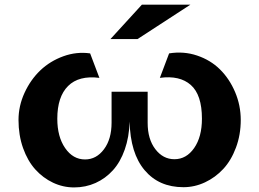

<svg xmlns="http://www.w3.org/2000/svg" viewBox="-20 -797 1122 831"><path d="M594.2 -776.9H804.2L575.2 -627.9H458ZM619.1 -399.9V-265.1Q619.1 -194.8 652.3 -151.4Q685.5 -107.9 734.9 -107.9Q786.6 -107.9 820.3 -156.2Q854 -204.6 854 -283.2Q854 -386.7 805.9 -429.2Q757.8 -471.7 671.9 -460L711.9 -565.9Q774.9 -576.2 833 -556.6Q891.1 -537.1 932.1 -496.6Q973.1 -456.1 997.6 -398.4Q1022 -340.8 1022 -277.8Q1022 -213.4 1001.2 -158Q980.5 -102.5 946.3 -65.7Q912.1 -28.8 867.2 -7.8Q822.3 13.2 773.9 13.2Q668 13.2 606 -60.3Q543.9 -133.8 541 -271Q539.1 -204.1 520 -149.9Q501 -95.7 468.8 -60.1Q436.5 -24.4 393.6 -5.1Q350.6 14.2 300.8 14.2Q252.9 14.2 209.5 -6.3Q166 -26.9 132.8 -63.7Q99.6 -100.6 79.8 -156.2Q60.1 -211.9 60.1 -277.8Q60.1 -338.4 86.2 -395.3Q112.3 -452.1 154.5 -492.4Q196.8 -532.7 254.2 -553.5Q311.5 -574.2 370.1 -565.9L410.2 -460Q321.3 -471.2 274.7 -424.8Q228 -378.4 228 -283.2Q228 -205.1 262 -156Q295.9 -106.9 348.1 -106.9Q397 -106.9 429.9 -150.9Q462.9 -194.8 462.9 -266.1V-399.9Z"/></svg>

Font: Sporting Grotesque
Style: Bold
Weight: 700
Designer: Lucas LE BIHAN
Foundry: Lucas LE BIHAN
Version: Version 2.002;PS 2.2;hotconv 1.0.88;makeotf.lib2.5.647800